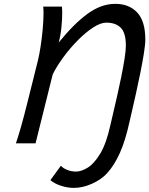

<svg xmlns="http://www.w3.org/2000/svg" viewBox="-20 -730 760 978"><path d="M200.2 -696.3H295.4Q296.9 -683.1 296.9 -663.1Q296.9 -632.3 293 -591.8Q289.1 -551.3 279.3 -513.7Q356 -608.4 425.5 -659.4Q495.1 -710.4 567.4 -710.4Q637.2 -710.4 678.7 -666.5Q720.2 -622.6 720.2 -528.3Q720.2 -503.4 712.9 -457.8Q705.6 -412.1 694.6 -357.7Q683.6 -303.2 672.1 -251.5Q660.6 -199.7 651.6 -161.1Q642.6 -122.6 639.6 -109.4Q619.1 -15.1 591.3 47.4Q563.5 109.9 526.9 150.9Q497.1 184.1 449.2 205.6Q401.4 227.1 355.5 227.1Q324.7 227.1 291 216.3Q257.3 205.6 236.8 187.5L290 114.3Q301.3 127 322.5 135.5Q343.8 144 367.7 144Q394 144 427 123.8Q460 103.5 491 51.8Q522 0 542.5 -93.8Q546.4 -110.8 555.4 -149.2Q564.5 -187.5 575.7 -236.6Q586.9 -285.6 597.2 -336.2Q607.4 -386.7 614.3 -429.7Q621.1 -472.7 621.1 -498Q621.1 -562.5 595.2 -588.6Q569.3 -614.7 521.5 -614.7Q492.2 -614.7 453.9 -589.6Q415.5 -564.5 376 -524.4Q336.4 -484.4 302.7 -438.5Q269 -392.6 248.5 -351.1L161.1 0H61Q69.8 -24.4 85.7 -79.6Q101.6 -134.8 119.1 -205.6L172.9 -420.9Q180.2 -450.2 186.8 -493.2Q193.4 -536.1 197.5 -581.3Q201.7 -626.5 201.7 -662.6Q201.7 -681.6 200.2 -696.3Z"/></svg>

Font: Andika
Style: Italic
Weight: 400
Italic angle: -14°
Designer: Victor Gaultney, Annie Olsen, Julie Remington, Don Collingsworth, Eric Hays, Becca Hirsbrunner
Foundry: SIL International
Version: Version 6.101